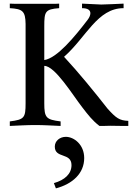

<svg xmlns="http://www.w3.org/2000/svg" viewBox="-20 -694 741 1058"><path d="M343 60C310 60 282 82 282 114C282 181 374 145 374 216C374 264 337 298 277 315L288 344C379 320 444 262 444 177C444 102 387 60 343 60ZM224 -331C283 -331 380 -171 433 -103C466 -60 490 -29 528 0H550C562 0 573 -1 588 -1C614 -1 632 0 656 0H687V-28C638 -30 620 -43 573 -95C500 -188 413 -295 333 -381C455 -488 516 -649 661 -649V-674C636 -673 558 -669 538 -669C518 -669 452 -674 432 -674V-649C464 -649 478 -638 478 -621C478 -611 473 -598 463 -585C392 -492 295 -374 224 -363V-505V-549C224 -631 229 -643 306 -649V-674C294 -673 282 -673 270 -673H151H86C69 -673 51 -673 34 -674V-649C104 -645 120 -633 121 -562V-125C121 -45 114 -35 34 -25V0C81 -2 127 -5 174 -5C220 -5 268 -2 314 0V-25C234 -35 224 -45 224 -125Z"/></svg>

Font: Sibila
Style: Regular
Weight: 400
Designer: Stefan Peev
Foundry: Context Ltd
Version: Version 1.000